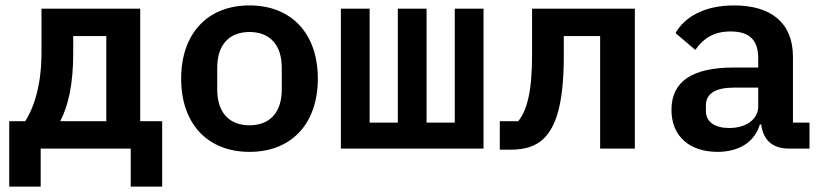

<svg xmlns="http://www.w3.org/2000/svg" viewBox="-20 -548 3040 708"><path d="M14 140H130V0H462V140H578V-101H497V-516H133V-356C133 -241 109 -158 73 -101H14ZM202 -101C233 -160 250 -241 250 -352V-415H372V-101Z M900 12C1056 12 1152 -93 1152 -258C1152 -423 1056 -528 900 -528C744 -528 648 -423 648 -258C648 -93 744 12 900 12ZM900 -86C827 -86 781 -131 781 -218V-298C781 -385 827 -430 900 -430C973 -430 1019 -385 1019 -298V-218C1019 -131 973 -86 900 -86Z M1237 0H1763V-516H1657V-96H1553V-516H1447V-96H1343V-516H1237Z M1823 4H1861C1914 4 1957 -7 1990 -42C2027 -82 2059 -157 2059 -342V-415H2193V0H2321V-516H1942V-345C1942 -209 1923 -141 1891 -101H1823Z M2965 0V-96H2904V-339C2904 -464 2823 -528 2687 -528C2574 -528 2503 -483 2471 -426L2544 -364C2572 -404 2609 -432 2674 -432C2746 -432 2776 -398 2776 -333V-299H2685C2532 -299 2456 -247 2456 -143C2456 -46 2522 12 2626 12C2706 12 2763 -25 2782 -89H2787C2794 -33 2827 0 2890 0ZM2669 -76C2616 -76 2583 -98 2583 -139V-159C2583 -203 2618 -225 2688 -225H2776V-156C2776 -107 2730 -76 2669 -76Z"/></svg>

Font: IBM Mono SemiBold
Style: Regular
Weight: 600
Monospace: yes
Designer: Mike Abbink, Paul van der Laan, Pieter van Rosmalen
Foundry: Bold Monday
Version: Version 2.3